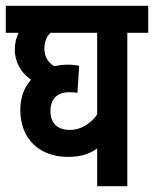

<svg xmlns="http://www.w3.org/2000/svg" viewBox="-20 -642 531 662"><path d="M491 -529V-622H0V-529H44C36 -512 31 -493 31 -471C31 -426 54 -390 87 -367C61 -339 50 -301 50 -263C50 -165 114 -101 215 -101C256 -101 289 -111 315 -130V0H419V-529ZM154 -259C154 -301 177 -324 218 -324C228 -324 235 -324 247 -322L253 -415C240 -418 228 -419 212 -419C198 -419 182 -417 167 -414C147 -425 133 -446 133 -474C133 -497 140 -515 154 -529H315V-247C292 -215 258 -194 221 -194C180 -194 154 -215 154 -259Z"/></svg>

Font: Noto Sans Devanagari ExtraCondensed SemiBold
Style: Regular
Weight: 600
Width: 2
Designer: Jelle Bosma - Monotype Design Team
Foundry: Monotype Imaging Inc.
Version: Version 2.004